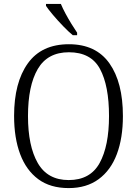

<svg xmlns="http://www.w3.org/2000/svg" viewBox="-20 -951 702 981"><path d="M331 10Q237 10 175.5 -35.5Q114 -81 83 -163.5Q52 -246 52 -359Q52 -529 122 -627Q192 -725 332 -725Q470 -725 539 -627.5Q608 -530 608 -358Q608 -246 577 -163.5Q546 -81 484 -35.5Q422 10 331 10ZM331 -31Q441 -31 489 -118Q537 -205 537 -358Q537 -513 491 -598.5Q445 -684 332 -684Q223 -684 173 -598.5Q123 -513 123 -358Q123 -205 173 -118Q223 -31 331 -31ZM352 -771Q330 -789 302.5 -817.5Q275 -846 250.5 -875Q226 -904 215 -921V-931H291Q300 -909 314.5 -882Q329 -855 345 -829Q361 -803 374 -784V-771Z"/></svg>

Font: Noto Serif Armenian SemiCondensed Light
Style: Regular
Weight: 300
Width: 4
Designer: Monotype Design Team
Foundry: Monotype Imaging Inc.
Version: Version 2.008; ttfautohint (v1.8.4.7-5d5b)